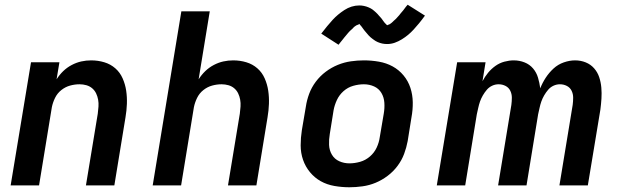

<svg xmlns="http://www.w3.org/2000/svg" viewBox="-20 -783 2640 811"><path d="M25 0 111 -520H231L219 -448Q231 -467 247 -482.5Q263 -498 283 -508.5Q303 -519 323.5 -523.5Q344 -528 365 -528Q394 -528 420.5 -520Q447 -512 467 -494.5Q487 -477 498 -452Q509 -427 513 -400Q517 -373 516 -344.5Q515 -316 510 -287L463 0H343L393 -303Q395 -318 396 -333Q397 -348 394.5 -362Q392 -376 386 -388.5Q380 -401 369.5 -410Q359 -419 345 -423Q331 -427 316 -427Q296 -427 276 -421.5Q256 -416 239 -402.5Q222 -389 212.5 -369.5Q203 -350 199 -330L145 0Z M625 0 746 -735H866L819 -448Q831 -467 847 -482.5Q863 -498 883 -508.5Q903 -519 923.5 -523.5Q944 -528 965 -528Q994 -528 1020.5 -520Q1047 -512 1067 -494.5Q1087 -477 1098 -452Q1109 -427 1113 -400Q1117 -373 1116 -344.5Q1115 -316 1110 -287L1063 0H943L993 -303Q995 -318 996 -333Q997 -348 994.5 -362Q992 -376 986 -388.5Q980 -401 969.5 -410Q959 -419 945 -423Q931 -427 916 -427Q896 -427 876 -421.5Q856 -416 839 -402.5Q822 -389 812.5 -369.5Q803 -350 799 -330L745 0Z M1456 8Q1424 8 1392.5 2.5Q1361 -3 1335 -17.5Q1309 -32 1289.5 -55.5Q1270 -79 1260 -108Q1250 -137 1250 -169Q1250 -201 1255 -233L1272 -333Q1276 -360 1286 -387Q1296 -414 1314 -438Q1332 -462 1356 -480Q1380 -498 1407 -509Q1434 -520 1462 -524Q1490 -528 1517 -528Q1549 -528 1580.5 -522.5Q1612 -517 1638.5 -502.5Q1665 -488 1684.5 -464.5Q1704 -441 1713.5 -412Q1723 -383 1723.5 -351Q1724 -319 1718 -287L1702 -187Q1697 -160 1687 -133Q1677 -106 1659 -82Q1641 -58 1617 -40Q1593 -22 1566.5 -11Q1540 0 1511.5 4Q1483 8 1456 8ZM1456 -93Q1478 -93 1501 -99.5Q1524 -106 1542.5 -122Q1561 -138 1571 -159.5Q1581 -181 1584 -203L1601 -303Q1605 -326 1603.5 -349Q1602 -372 1591 -390.5Q1580 -409 1560 -418Q1540 -427 1517 -427Q1495 -427 1472 -420.5Q1449 -414 1431 -398Q1413 -382 1403 -360.5Q1393 -339 1389 -317L1373 -217Q1369 -194 1370 -171Q1371 -148 1382 -129.5Q1393 -111 1413 -102Q1433 -93 1456 -93ZM1410 -594 1337 -641Q1350 -658 1362 -672.5Q1374 -687 1385 -699Q1396 -711 1408 -721Q1420 -731 1434.5 -740.5Q1449 -750 1465 -755Q1481 -760 1498 -760Q1503 -760 1507.5 -759.5Q1512 -759 1517 -758Q1522 -757 1527 -755.5Q1532 -754 1536.5 -752Q1541 -750 1545 -748Q1549 -746 1552.5 -743.5Q1556 -741 1560 -737.5Q1564 -734 1568 -730.5Q1572 -727 1575 -723.5Q1578 -720 1581 -716.5Q1584 -713 1587 -710Q1590 -707 1592.5 -703.5Q1595 -700 1598.5 -695Q1602 -690 1605 -686.5Q1608 -683 1612 -679.5Q1616 -676 1615 -675H1614Q1615 -677 1619 -678Q1623 -679 1626.5 -681Q1630 -683 1634 -686.5Q1638 -690 1639.5 -691.5Q1641 -693 1643 -695Q1645 -697 1647.5 -699Q1650 -701 1652.5 -703.5Q1655 -706 1657 -708.5Q1659 -711 1661.5 -713.5Q1664 -716 1666.5 -719Q1669 -722 1671.5 -725.5Q1674 -729 1677 -732Q1680 -735 1683 -739Q1686 -743 1689 -747Q1692 -751 1695 -755Q1698 -759 1702 -763L1775 -717Q1762 -699 1750 -684.5Q1738 -670 1727 -658Q1716 -646 1704 -636Q1692 -626 1677.5 -617Q1663 -608 1647.5 -602.5Q1632 -597 1615 -597Q1610 -597 1605 -597.5Q1600 -598 1595 -599Q1590 -600 1585.5 -601.5Q1581 -603 1576 -605Q1571 -607 1567 -609.5Q1563 -612 1559.5 -614.5Q1556 -617 1552 -620Q1548 -623 1544 -626.5Q1540 -630 1537 -633.5Q1534 -637 1531 -640.5Q1528 -644 1525 -647.5Q1522 -651 1519.5 -654Q1517 -657 1513.5 -662Q1510 -667 1507 -671Q1504 -675 1500.5 -678.5Q1497 -682 1497 -683H1498Q1497 -680 1493 -679Q1489 -678 1485.5 -676Q1482 -674 1478 -671Q1474 -668 1472.5 -666Q1471 -664 1469 -662Q1467 -660 1464.5 -658Q1462 -656 1460 -654Q1458 -652 1455.5 -649.5Q1453 -647 1450.5 -644Q1448 -641 1445.5 -638Q1443 -635 1440.5 -632Q1438 -629 1435 -625.5Q1432 -622 1429.5 -618.5Q1427 -615 1423.5 -611Q1420 -607 1417 -603Q1414 -599 1410 -594Z M1825 0 1911 -520H2031L2018 -440Q2028 -459 2041.5 -475.5Q2055 -492 2072.5 -504.5Q2090 -517 2110.5 -522.5Q2131 -528 2150 -528Q2174 -528 2195.5 -519.5Q2217 -511 2231.5 -494Q2246 -477 2252.5 -455Q2259 -433 2262 -410Q2271 -433 2285 -454.5Q2299 -476 2318 -493.5Q2337 -511 2361.5 -519.5Q2386 -528 2409 -528Q2433 -528 2454 -519.5Q2475 -511 2489.5 -494.5Q2504 -478 2511 -457Q2518 -436 2520 -413Q2522 -390 2520.5 -366.5Q2519 -343 2516 -320L2463 0H2343L2399 -340Q2401 -355 2401 -370.5Q2401 -386 2394.5 -399.5Q2388 -413 2374.5 -420Q2361 -427 2345 -427Q2331 -427 2318 -421Q2305 -415 2295.5 -404Q2286 -393 2278.5 -380Q2271 -367 2266.5 -354Q2262 -341 2259 -327Q2256 -313 2253 -300L2204 0H2084L2140 -340Q2142 -355 2142 -370.5Q2142 -386 2135.5 -399.5Q2129 -413 2115.5 -420Q2102 -427 2086 -427Q2072 -427 2059 -421Q2046 -415 2036.5 -404Q2027 -393 2019.5 -380Q2012 -367 2007.5 -354Q2003 -341 2000 -327Q1997 -313 1994 -300L1945 0Z"/></svg>

Font: Iosevka Aile Oblique
Style: Bold
Weight: 700
Italic angle: -9°
Designer: Belleve Invis
Foundry: Belleve Invis
Version: Version 31.1.0; ttfautohint (v1.8.4)